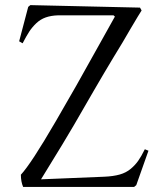

<svg xmlns="http://www.w3.org/2000/svg" viewBox="-20 -734 648 754"><path d="M506.8 0H70.8Q62 -20.5 62 -47.9Q81.5 -68.8 115.5 -120.6Q149.4 -172.4 199.5 -258.5Q249.5 -344.7 280 -398.4Q310.5 -452.1 368.4 -556.4Q426.3 -660.6 431.2 -668.9L425.8 -673.8H208Q180.2 -672.9 159.4 -665.5Q138.7 -658.2 122.3 -642.6Q106 -627 94.7 -609.6Q83.5 -592.3 68.8 -564L55.2 -571.8L90.8 -707L99.1 -713.9L529.8 -704.1L536.1 -692.9Q527.3 -679.7 492.7 -621.1Q462.9 -568.8 424.8 -507.3Q387.2 -444.8 348.1 -377.4L270.5 -243.2Q243.7 -196.3 141.1 -29.8L389.2 -40Q424.8 -41.5 450 -48.6Q475.1 -55.7 493.2 -70.8Q511.2 -85.9 522.9 -102.8Q534.7 -119.6 548.8 -147.9L563 -142.1L515.1 -6.8Z"/></svg>

Font: Junge
Style: Regular
Weight: 400
Designer: Alexei Vanyashin
Foundry: Cyreal (www.cyreal.org)
Version: Version 1.002